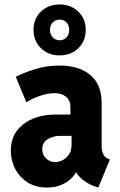

<svg xmlns="http://www.w3.org/2000/svg" viewBox="-20 -839 540 867"><path d="M191.4 7.8Q140.6 7.8 104.2 -15.6Q67.9 -39.1 48.3 -76.9Q28.8 -114.7 28.8 -158.7Q28.8 -234.4 85.4 -278.1Q142.1 -321.8 232.9 -321.8H318.8V-225.6H253.4Q220.2 -225.6 195.6 -210.9Q170.9 -196.3 170.9 -166Q170.9 -138.7 188.7 -122.8Q206.5 -106.9 229 -106.9Q244.6 -106.9 262 -115.5Q279.3 -124 291.3 -141.4Q303.2 -158.7 303.2 -186.5V-253.4L297.9 -274.9V-356.4Q297.9 -386.7 277.6 -402.6Q257.3 -418.5 227.1 -418.5Q196.3 -418.5 159.9 -406Q123.5 -393.6 99.1 -376.5L51.3 -492.2Q85.9 -510.3 137.7 -526.6Q189.5 -543 249 -543Q336.9 -543 387.9 -500.2Q439 -457.5 439 -374V-180.7Q439 -158.7 446 -143.6Q453.1 -128.4 466.3 -123L476.6 -119.1L423.8 7.8L406.7 2Q369.1 -11.2 343.5 -36.4Q317.9 -61.5 313 -87.4L349.1 -60.5H283.2L329.1 -73.7Q316.4 -40 279.5 -16.1Q242.7 7.8 191.4 7.8ZM249 -588.9Q198.2 -588.9 164.8 -621.6Q131.3 -654.3 131.3 -704.1Q131.3 -753.9 164.8 -786.4Q198.2 -818.8 249 -818.8Q300.3 -818.8 333.7 -786.4Q367.2 -753.9 367.2 -704.1Q367.2 -654.3 334 -621.6Q300.8 -588.9 249 -588.9ZM249 -657.2Q268.6 -657.2 280.5 -670.4Q292.5 -683.6 292.5 -704.1Q292.5 -724.6 280.3 -737.5Q268.1 -750.5 249 -750.5Q230.5 -750.5 218 -737.5Q205.6 -724.6 205.6 -704.1Q205.6 -683.6 218 -670.4Q230.5 -657.2 249 -657.2Z"/></svg>

Font: Reddit Sans Condensed ExtraBold
Style: Regular
Weight: 800
Designer: Stephen Hutchings
Foundry: Reddit
Version: Version 1.014